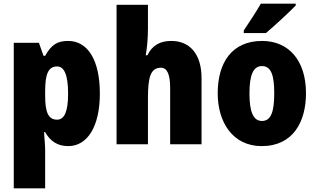

<svg xmlns="http://www.w3.org/2000/svg" viewBox="-20 -852 1723 1046"><path d="M351 -629C293 -629 260 -609 226 -548H217L192 -619H55V174H226V-30C226 -57 223 -89 220 -132H226C254 -83 293 -56 352 -56C455 -56 524 -161 524 -342C524 -522 460 -629 351 -629ZM291 -490C330 -490 351 -444 351 -341C351 -245 331 -200 291 -200C243 -200 226 -241 226 -329V-356C226 -450 244 -490 291 -490Z M786 -696V-826H615V-66H786V-316C786 -429 799 -483 857 -483C891 -483 907 -446 907 -372V-66H1078V-426C1078 -559 1013 -629 913 -629C852 -629 809 -605 783 -551H774C781 -591 786 -640 786 -696Z M1591 -822V-832H1401C1376 -788 1340 -734 1308 -686V-672H1429C1480 -715 1557 -787 1591 -822ZM1647 -344C1647 -526 1550 -629 1408 -629C1243 -629 1166 -510 1166 -344C1166 -186 1248 -56 1406 -56C1577 -56 1647 -189 1647 -344ZM1339 -343C1339 -444 1360 -492 1407 -492C1457 -492 1474 -443 1474 -344C1474 -244 1457 -193 1407 -193C1359 -193 1339 -245 1339 -343Z"/></svg>

Font: Noto Sans Malayalam UI Condensed Black
Style: Regular
Weight: 900
Width: 3
Designer: Jelle Bosma - Monotype Design Team
Foundry: Monotype Imaging Inc.
Version: Version 2.104